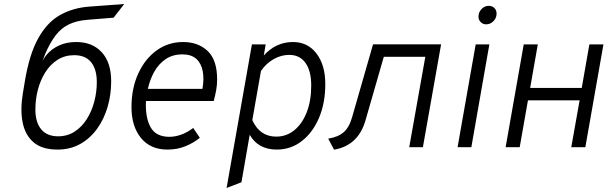

<svg xmlns="http://www.w3.org/2000/svg" viewBox="-20 -732 3022 955"><path d="M266 12Q189.5 12 147.2 -24Q105 -60 92.5 -123.5Q80 -187 94 -269.5L103.5 -327Q126 -463 170.5 -542.2Q215 -621.5 278.8 -657.2Q342.5 -693 423 -699L598 -712L545 -644L414.5 -633.5Q360.5 -629 322.8 -610.8Q285 -592.5 257.2 -556.8Q229.5 -521 205 -464Q195.5 -441 191.5 -428.5Q195 -435.5 200 -443.5Q205 -451.5 211 -458.5Q236 -488.5 273.5 -505.8Q311 -523 359 -523Q439.5 -523 486.2 -472Q533 -421 533 -327.5Q533 -261 515.2 -200.2Q497.5 -139.5 463 -91.5Q428.5 -43.5 379 -15.8Q329.5 12 266 12ZM269 -54Q315 -54 351 -77.2Q387 -100.5 411.5 -139.2Q436 -178 448.8 -226Q461.5 -274 461.5 -323.5Q461.5 -387.5 433.2 -422.5Q405 -457.5 349.5 -457.5Q302 -457.5 265.8 -434.2Q229.5 -411 205 -371.8Q180.5 -332.5 168.2 -284.8Q156 -237 156 -187.5Q156 -123.5 185 -88.8Q214 -54 269 -54Z M813 12Q728 12 681 -46Q634 -104 634 -199Q634 -292 667.2 -365.2Q700.5 -438.5 758.5 -480.8Q816.5 -523 890.5 -523Q965.5 -523 1012.8 -478.5Q1060 -434 1060 -336.5Q1060 -309 1055.2 -283Q1050.5 -257 1043 -229.5H706Q702 -149 728.5 -100.2Q755 -51.5 822.5 -51.5Q850.5 -51.5 881 -62.2Q911.5 -73 941 -95.5L974 -46.5Q941 -20 900.8 -4Q860.5 12 813 12ZM715.5 -290H987Q995.5 -338.5 988.5 -377.2Q981.5 -416 956.8 -438.8Q932 -461.5 887.5 -461.5Q838 -461.5 803 -437.2Q768 -413 746.5 -373.8Q725 -334.5 715.5 -290Z M1107 203 1233 -511H1301.5L1292 -456Q1352.5 -523 1437.5 -523Q1510.5 -523 1554.2 -465.8Q1598 -408.5 1598 -313.5Q1598 -219.5 1566.8 -146Q1535.5 -72.5 1481 -30.2Q1426.5 12 1356.5 12Q1264.5 12 1222 -61.5L1181 174.5ZM1354 -52.5Q1405.5 -52.5 1444.8 -85Q1484 -117.5 1506 -174.5Q1528 -231.5 1528 -306.5Q1528 -379 1499.5 -419Q1471 -459 1418.5 -459Q1378.5 -459 1341 -437.8Q1303.5 -416.5 1278 -379L1235 -134.5Q1272 -52.5 1354 -52.5Z M1641.5 12.5 1612.5 -42.5Q1661 -50 1689 -74Q1717 -98 1731.5 -149.5L1835.5 -511.5H2174L2083.5 0H2015.5L2095.5 -449.5H1889L1798 -133.5Q1762 -8 1641.5 12.5Z M2398 -611Q2382 -611 2371 -622Q2360 -633 2360 -649.5Q2360 -671 2375.2 -687Q2390.5 -703 2411 -703Q2428 -703 2439 -692.2Q2450 -681.5 2450 -664.5Q2450 -642.5 2434.5 -626.8Q2419 -611 2398 -611ZM2256 0 2346 -511H2414L2324.5 0Z M2495 0 2585 -511H2655L2617 -294.5H2873.5L2911.5 -511H2981.5L2891.5 0H2821.5L2863 -233H2606L2565 0Z"/></svg>

Font: Overpass Light
Style: Italic
Weight: 300
Italic angle: -10°
Designer: Delve Withrington, Dave Bailey, Thomas Jockin
Foundry: Delve Fonts LLC
Version: Version 4.000; ttfautohint (v1.8.3)